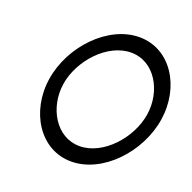

<svg xmlns="http://www.w3.org/2000/svg" viewBox="-109 -699 810 809"><g transform="rotate(20 296.0 -294.5)"><path d="M291 1C431 1 564 -141 588 -295C612 -449 524 -590 384 -590C244 -590 110 -449 86 -295C62 -141 151 1 291 1ZM373 -517C479 -517 542 -405 525 -295C508 -185 408 -72 302 -72C196 -72 132 -185 149 -295C166 -405 267 -517 373 -517Z"/></g></svg>

Font: Charger Pro
Style: LitExtObl
Weight: 300
Designer: Jasper
Foundry: Cannot Into Space Fonts
Version: Version 1.09